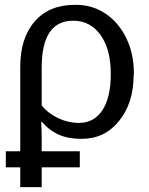

<svg xmlns="http://www.w3.org/2000/svg" viewBox="-20 -558 609 787"><path d="M528.8 -252 527.8 -251Q527.8 -135.3 467.8 -62Q409.2 11.2 314 11.2Q260.7 11.2 221.9 -5.6Q183.1 -22.5 150.9 -59.1H148.9Q150.9 -21 150.9 1V62H307.1V127.9H150.9V209H63V127.9H3.9V62H63V-283.2Q63 -402.3 122.3 -470.2Q181.6 -538.1 286.1 -538.1H292Q358.4 -538.1 412.4 -502.2Q466.3 -466.3 497.6 -401.9Q528.8 -337.4 528.8 -257.8ZM434.1 -254.9Q434.1 -356 392.1 -414.6Q350.1 -473.1 279.8 -473.1Q150.9 -473.1 150.9 -280.8V-126Q177.7 -92.8 218.8 -73.5Q259.8 -54.2 303.2 -54.2Q365.7 -54.2 399.9 -106.4Q434.1 -158.7 434.1 -254.9Z"/></svg>

Font: Libra Sans Modern
Style: Regular
Weight: 400
Foundry: Stefan Peev, Context Ltd
Version: Version 1.000